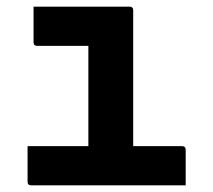

<svg xmlns="http://www.w3.org/2000/svg" viewBox="-20 -558 640 578"><path d="M63 -118H246V-420H92Q81 -420 81 -431V-538H370Q381 -538 381 -527V-118H528Q539 -118 539 -107V0H74Q63 0 63 -11Z"/></svg>

Font: Recursive Mn Lnr St
Style: Bold
Weight: 700
Monospace: yes
Version: Version 1.079;hotconv 1.0.112;makeotfexe 2.5.65598; ttfautoh